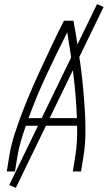

<svg xmlns="http://www.w3.org/2000/svg" viewBox="-20 -836 540 936"><path d="M13 0 25 -74Q34 -130 52.5 -186.5Q71 -243 92.5 -298.5Q114 -354 138 -409Q162 -464 187.5 -518.5Q213 -573 238.5 -627Q264 -681 292 -735H338Q348 -681 356.5 -627Q365 -573 372.5 -518.5Q380 -464 385 -409Q390 -354 393.5 -298.5Q397 -243 396.5 -186.5Q396 -130 387 -74L375 0H335L347 -74Q353 -111 355 -148.5Q357 -186 356 -223H106Q93 -186 82 -148.5Q71 -111 65 -74L53 0ZM355 -260Q351 -367 338 -471.5Q325 -576 308 -679Q256 -576 207 -471.5Q158 -367 119 -260ZM57 80 25 66 453 -816 485 -802Z"/></svg>

Font: Iosevka Term Curly XLt Obl
Style: Regular
Weight: 200
Italic angle: -9°
Designer: Belleve Invis
Foundry: Belleve Invis
Version: Version 32.3.0